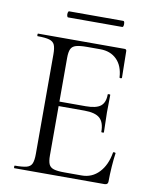

<svg xmlns="http://www.w3.org/2000/svg" viewBox="-84 -814 705 878"><g transform="rotate(10 268.5 -375.0)"><path d="M462.2 0H43.4Q41.2 0 41.2 -6Q41.2 -12 43.4 -12Q80 -12 98.2 -17Q116.4 -22 122.6 -37Q128.8 -52 128.8 -81V-544Q128.8 -573 122.6 -587.5Q116.4 -602 98.2 -607.5Q80 -613 43.4 -613Q41.2 -613 41.2 -619Q41.2 -625 43.4 -625H445Q454.2 -625 454.2 -616L456.2 -492.6Q456.2 -489.8 450.8 -489.6Q445.4 -489.4 445 -492.4Q441.8 -545.8 412.6 -574.9Q383.4 -604 335.8 -604H274.6Q241 -604 223.6 -598.9Q206.2 -593.8 199.8 -579.8Q193.4 -565.8 193.4 -539V-85Q193.4 -58.8 199.6 -45Q205.8 -31.2 222.6 -26Q239.4 -20.8 272.2 -20.8H352.4Q400 -20.8 432.6 -55.2Q465.2 -89.6 475.2 -148.6Q475.4 -151.6 481.3 -150.9Q487.2 -150.2 487.2 -147.4Q483.2 -120.8 480.6 -83.7Q478 -46.6 478 -15Q478 0 462.2 0ZM406.2 -232.6Q406.2 -276.8 384.8 -295.9Q363.4 -315 313 -315H162.8V-335.8H315.6Q364.2 -335.8 384.7 -352.3Q405.2 -368.8 405.2 -406.2Q405.2 -408.4 411.1 -408.4Q417 -408.4 417 -406.2Q417 -376.4 416.5 -359.9Q416 -343.4 416 -325Q416 -302.4 417.1 -280.4Q418.2 -258.4 418.2 -232.6Q418.2 -230.6 412.2 -230.6Q406.2 -230.6 406.2 -232.6ZM165.6 -721.8Q162 -721.8 160.3 -728.9Q158.6 -736 160.3 -743Q162 -750 165.6 -750H416.6Q421.2 -750 422.5 -743Q423.8 -736 422.5 -728.9Q421.2 -721.8 416.6 -721.8Z"/></g></svg>

Font: Cormorant Garamond Light
Style: Regular
Weight: 300
Designer: Christian Thalmann (Catharsis Fonts)
Foundry: Catharsis Fonts
Version: Version 4.001